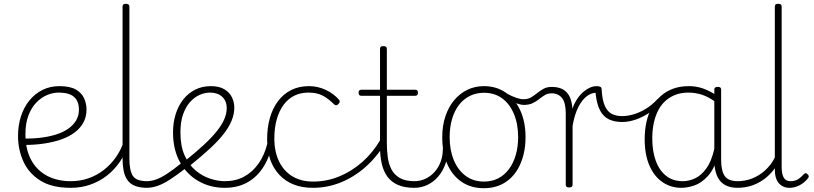

<svg xmlns="http://www.w3.org/2000/svg" viewBox="-20 -973 4289 1012"><path d="M353 17Q253 17 192 -21.5Q131 -60 103 -122.5Q75 -185 75 -256Q75 -312 90.5 -360Q106 -408 135 -443.5Q164 -479 204 -499Q244 -519 293 -519Q349 -519 380 -501Q411 -483 423.5 -454.5Q436 -426 436 -396Q436 -358 420 -328Q404 -298 374.5 -275.5Q345 -253 304 -238.5Q263 -224 213.5 -216.5Q164 -209 108 -209V-243Q155 -242 198 -247.5Q241 -253 277 -264.5Q313 -276 339.5 -294.5Q366 -313 381 -338Q396 -363 396 -395Q396 -439 370.5 -462Q345 -485 289 -485Q259 -485 228 -472Q197 -459 171 -432Q145 -405 129.5 -363.5Q114 -322 114 -265Q114 -188 143 -132.5Q172 -77 226 -47.5Q280 -18 353 -18Q363 -18 368 -12.5Q373 -7 373 -0.5Q373 6 368 11.5Q363 17 353 17Z M353 17Q344 17 339 11.5Q334 6 334 -0.5Q334 -7 339 -12.5Q344 -18 353 -18Q403 -18 447 -33.5Q491 -49 527.5 -77.5Q564 -106 591 -144.5Q618 -183 633 -229Q636 -237 643 -237Q650 -237 656 -232Q662 -227 659 -219Q643 -167 614 -123.5Q585 -80 545 -48.5Q505 -17 456.5 0Q408 17 353 17Z M756 17Q716 17 690 6Q664 -5 650.5 -25.5Q637 -46 631.5 -74Q626 -102 626 -136V-938Q626 -946 630 -949.5Q634 -953 643 -953Q653 -953 657.5 -949.5Q662 -946 662 -938V-136Q662 -75 680 -46.5Q698 -18 756 -18Q762 -18 765.5 -12.5Q769 -7 769 -0.5Q769 6 766 11.5Q763 17 756 17Z M752 17Q743 17 738 11.5Q733 6 733 -0.5Q733 -7 738 -12.5Q743 -18 752 -18Q778 -18 804 -27.5Q830 -37 862 -58Q894 -79 937 -114Q942 -118 948 -115.5Q954 -113 958 -107.5Q962 -102 962.5 -95.5Q963 -89 957 -85Q912 -50 876.5 -27Q841 -4 811 6.5Q781 17 752 17Z M957 -126Q1014 -172 1055.5 -210.5Q1097 -249 1123.5 -282.5Q1150 -316 1162.5 -345.5Q1175 -375 1175 -403Q1175 -441 1151 -463Q1127 -485 1087 -485Q1060 -485 1032.5 -473Q1005 -461 982 -435.5Q959 -410 945 -370.5Q931 -331 931 -275Q931 -203 953 -154Q975 -105 1010.5 -75Q1046 -45 1087 -31.5Q1128 -18 1165 -18Q1175 -18 1180 -12.5Q1185 -7 1185 -0.5Q1185 6 1180 11.5Q1175 17 1165 17Q1088 17 1026 -18.5Q964 -54 928 -119.5Q892 -185 892 -275Q892 -327 906 -371.5Q920 -416 946 -449Q972 -482 1009 -500.5Q1046 -519 1091 -519Q1136 -519 1163.5 -502Q1191 -485 1203 -459Q1215 -433 1215 -406Q1215 -372 1201 -337.5Q1187 -303 1158.5 -266.5Q1130 -230 1085.5 -189Q1041 -148 980 -99Z M1165 17Q1156 17 1151 11.5Q1146 6 1146 -0.5Q1146 -7 1151 -12.5Q1156 -18 1165 -18Q1222 -18 1266.5 -42Q1311 -66 1342.5 -110.5Q1374 -155 1389 -216Q1391 -225 1398 -226.5Q1405 -228 1410.5 -223.5Q1416 -219 1414 -209Q1399 -138 1364.5 -87Q1330 -36 1280 -9.5Q1230 17 1165 17Z M1629 17Q1517 17 1452.5 -51.5Q1388 -120 1388 -239Q1388 -300 1402.5 -351Q1417 -402 1445 -439.5Q1473 -477 1514 -498Q1555 -519 1609 -519Q1655 -519 1697.5 -499Q1740 -479 1768 -446Q1770 -442 1770.5 -437Q1771 -432 1763 -424Q1756 -417 1750 -418.5Q1744 -420 1740 -424Q1710 -454 1680 -469.5Q1650 -485 1605 -485Q1565 -485 1532 -469Q1499 -453 1475.5 -421.5Q1452 -390 1439 -345Q1426 -300 1426 -243Q1426 -173 1451 -122Q1476 -71 1521.5 -43.5Q1567 -16 1630 -16Q1639 -16 1644 -11Q1649 -6 1649 0.5Q1649 7 1644 12Q1639 17 1629 17Z M1629 17Q1620 17 1615.5 12Q1611 7 1611 0.5Q1611 -6 1616 -11Q1621 -16 1630 -16Q1702 -16 1768 -43Q1834 -70 1890 -119.5Q1946 -169 1986 -238Q1991 -247 2000 -246.5Q2009 -246 2013.5 -238.5Q2018 -231 2010 -218Q1965 -144 1905 -91.5Q1845 -39 1775 -11Q1705 17 1629 17Z M2165 17Q2112 17 2077 1.5Q2042 -14 2021.5 -42.5Q2001 -71 1992 -111Q1983 -151 1983 -200V-468H1885Q1877 -468 1873.5 -472.5Q1870 -477 1870 -484Q1870 -492 1873.5 -496Q1877 -500 1885 -500H1983V-715Q1983 -723 1987 -726.5Q1991 -730 2000 -730Q2010 -730 2014.5 -726.5Q2019 -723 2019 -715V-500H2168Q2176 -500 2179.5 -496Q2183 -492 2183 -484Q2183 -477 2179.5 -472.5Q2176 -468 2168 -468H2019V-218Q2019 -179 2024 -143Q2029 -107 2044 -79Q2059 -51 2088 -34.5Q2117 -18 2166 -18Q2174 -18 2178 -12.5Q2182 -7 2182 -0.5Q2182 6 2178 11.5Q2174 17 2165 17Z M2163 17Q2154 17 2149 11.5Q2144 6 2144 -0.5Q2144 -7 2149 -12.5Q2154 -18 2163 -18Q2197 -18 2225 -32Q2253 -46 2273 -69.5Q2293 -93 2303.5 -123Q2314 -153 2314 -186Q2314 -196 2321 -199.5Q2328 -203 2334.5 -199.5Q2341 -196 2341 -186Q2341 -146 2328 -109.5Q2315 -73 2291.5 -44.5Q2268 -16 2235 0.5Q2202 17 2163 17Z M2531 19Q2462 19 2412.5 -15Q2363 -49 2337 -109.5Q2311 -170 2311 -250Q2311 -310 2327.5 -359.5Q2344 -409 2373.5 -444.5Q2403 -480 2443 -499.5Q2483 -519 2531 -519Q2596 -519 2645.5 -485Q2695 -451 2722.5 -390.5Q2750 -330 2750 -250Q2750 -202 2740 -160.5Q2730 -119 2711.5 -86Q2693 -53 2666.5 -29.5Q2640 -6 2606 6.5Q2572 19 2531 19ZM2531 -16Q2573 -16 2606 -33Q2639 -50 2662.5 -81.5Q2686 -113 2698.5 -156Q2711 -199 2711 -250Q2711 -319 2689 -372Q2667 -425 2627 -454.5Q2587 -484 2531 -484Q2489 -484 2455.5 -467Q2422 -450 2398.5 -419Q2375 -388 2362.5 -345Q2350 -302 2350 -250Q2350 -182 2372 -129Q2394 -76 2434.5 -46Q2475 -16 2531 -16Z M2740 -420Q2729 -420 2712.5 -425Q2696 -430 2678 -439Q2660 -448 2642 -459Q2638 -461 2638 -465.5Q2638 -470 2639.5 -474Q2641 -478 2644 -480.5Q2647 -483 2649 -481Q2679 -465 2701 -457.5Q2723 -450 2739 -450Q2763 -450 2779.5 -460Q2796 -470 2811.5 -482.5Q2827 -495 2845 -505Q2863 -515 2890 -515Q2896 -515 2899.5 -510Q2903 -505 2903 -498Q2903 -491 2899 -486Q2895 -481 2887 -481Q2867 -481 2852 -472Q2837 -463 2821.5 -450.5Q2806 -438 2787 -429Q2768 -420 2740 -420Z M2979 15Q2970 15 2966 11.5Q2962 8 2962 0V-376Q2962 -431 2942.5 -456Q2923 -481 2888 -481Q2881 -481 2877.5 -486Q2874 -491 2874 -498Q2874 -505 2878.5 -510Q2883 -515 2890 -515Q2911 -515 2929 -509.5Q2947 -504 2961 -492Q2975 -480 2984 -460Q2993 -440 2996 -411L2997 -401Q3010 -435 3026.5 -457.5Q3043 -480 3060.5 -493.5Q3078 -507 3094 -513Q3110 -519 3122 -519Q3128 -519 3131.5 -513.5Q3135 -508 3135 -501.5Q3135 -495 3131.5 -489.5Q3128 -484 3122 -484Q3104 -484 3085.5 -474Q3067 -464 3050 -443Q3033 -422 3019.5 -389Q3006 -356 2998 -309V0Q2998 8 2993.5 11.5Q2989 15 2979 15Z M3259 -330Q3219 -330 3189.5 -344Q3160 -358 3142.5 -391.5Q3125 -425 3119 -484L3122 -519Q3137 -519 3144 -515.5Q3151 -512 3151 -504Q3154 -446 3168 -415Q3182 -384 3205 -372.5Q3228 -361 3259 -361Q3288 -361 3320 -370.5Q3352 -380 3384 -399.5Q3416 -419 3444 -449Q3452 -457 3458 -455.5Q3464 -454 3466 -447Q3468 -440 3461 -431Q3440 -405 3406.5 -381.5Q3373 -358 3334.5 -344Q3296 -330 3259 -330Z M3571 17Q3516 17 3472 -13Q3428 -43 3403 -100.5Q3378 -158 3378 -239Q3378 -288 3387.5 -330.5Q3397 -373 3416 -407.5Q3435 -442 3463 -467Q3491 -492 3528 -505.5Q3565 -519 3611 -519Q3648 -519 3681.5 -508Q3715 -497 3751 -474V-436Q3712 -464 3677.5 -474.5Q3643 -485 3608 -485Q3573 -485 3543.5 -474.5Q3514 -464 3490.5 -444Q3467 -424 3451 -394.5Q3435 -365 3426.5 -327Q3418 -289 3418 -243Q3418 -178 3436 -127Q3454 -76 3490 -47Q3526 -18 3579 -18Q3612 -18 3644.5 -33.5Q3677 -49 3703.5 -86Q3730 -123 3745 -188L3765 -154Q3745 -82 3711 -45Q3677 -8 3640 4.5Q3603 17 3571 17ZM3869 17Q3836 17 3812 7Q3788 -3 3773.5 -22Q3759 -41 3752 -68Q3745 -95 3745 -128V-500Q3745 -508 3749.5 -511.5Q3754 -515 3764 -515Q3773 -515 3777 -511.5Q3781 -508 3781 -500V-129Q3781 -74 3799.5 -46Q3818 -18 3869 -18Q3875 -18 3879 -12.5Q3883 -7 3883 -0.5Q3883 6 3880 11.5Q3877 17 3869 17Z M3865 17Q3856 17 3851 11.5Q3846 6 3846 -0.5Q3846 -7 3851 -12.5Q3856 -18 3865 -18Q3905 -18 3938 -30Q3971 -42 3997 -62Q4023 -82 4041.5 -106.5Q4060 -131 4069 -156Q4072 -164 4079.5 -164.5Q4087 -165 4092.5 -160Q4098 -155 4095 -146Q4086 -119 4067 -90.5Q4048 -62 4019 -37.5Q3990 -13 3951.5 2Q3913 17 3865 17Z M4141 17Q4107 17 4085.5 -7Q4064 -31 4064 -80V-938Q4064 -946 4068 -949.5Q4072 -953 4081 -953Q4091 -953 4095.5 -949.5Q4100 -946 4100 -938V-93Q4100 -57 4110.5 -37.5Q4121 -18 4147 -18Q4158 -18 4169.5 -21Q4181 -24 4192 -32Q4203 -40 4215 -53Q4220 -59 4225.5 -60Q4231 -61 4236 -55Q4241 -51 4242.5 -46Q4244 -41 4240 -35Q4229 -20 4213 -8Q4197 4 4178.5 10.5Q4160 17 4141 17Z"/></svg>

Font: Playwrite US Modern Thin
Style: Regular
Weight: 250
Designer: Veronika Burian, José Scaglione
Foundry: TypeTogether
Version: Version 1.003